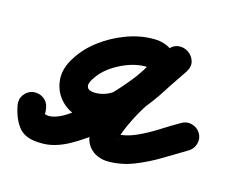

<svg xmlns="http://www.w3.org/2000/svg" viewBox="-98 -384 604 503"><g transform="rotate(15 203.5 -132.5)"><path d="M-37 -43Q-40 -59 -31 -71.5Q-22 -84 -7 -87Q9 -89 21.5 -80.5Q34 -72 37 -56Q39 -43 38 -40.5Q37 -38 49 -37Q71 -37 101.5 -58Q132 -79 164 -109Q196 -139 221.5 -169Q247 -199 258 -217Q261 -222 263 -226Q264 -230 263.5 -231.5Q263 -233 265 -230Q265 -229 267 -228Q269 -227 268 -227Q265 -228 262 -228Q227 -228 190 -208.5Q153 -189 135 -160Q125 -145 129 -136Q133 -127 151 -127Q178 -127 200.5 -144Q223 -161 241.5 -186Q260 -211 275.5 -238Q291 -265 305 -285Q316 -300 330.5 -301.5Q345 -303 357 -295Q369 -287 373.5 -273Q378 -259 368 -243Q337 -196 303 -149Q269 -102 248 -50Q244 -40 242 -32Q240 -24 240 -24Q243 -24 237 -32Q236 -33 232 -35Q228 -37 230 -37Q257 -37 285 -49.5Q313 -62 339.5 -79Q366 -96 389 -109Q402 -117 417 -113Q432 -109 440 -96Q448 -83 444 -68Q440 -53 427 -45Q397 -27 365.5 -8Q334 11 300 24.5Q266 38 230 38Q215 38 201.5 32.5Q188 27 178 15Q162 -5 166.5 -35Q171 -65 187.5 -100Q204 -135 226.5 -170Q249 -205 270.5 -235Q292 -265 305 -285Q315 -300 330 -301Q345 -302 357 -295Q368 -287 373 -272.5Q378 -258 367 -243Q347 -213 326 -180Q305 -147 280.5 -118Q256 -89 224.5 -71Q193 -53 151 -53Q110 -53 84 -75.5Q58 -98 53.5 -132Q49 -166 72 -200Q91 -230 122 -253Q153 -276 189.5 -289.5Q226 -303 262 -303Q298 -303 317.5 -283.5Q337 -264 338 -235.5Q339 -207 322 -179Q305 -150 274 -113Q243 -76 204 -41.5Q165 -7 124.5 15.5Q84 38 48 37Q6 37 -12 15.5Q-30 -6 -37 -43Q-37 -43 -37 -43Q-37 -43 -37 -43Z"/></g></svg>

Font: FRB American Cursive Guidelines Arrows Extrabold
Style: Bold Italic
Weight: 800
Italic angle: -25°
Version: Version 2.0;Modular Font Editor K font №1